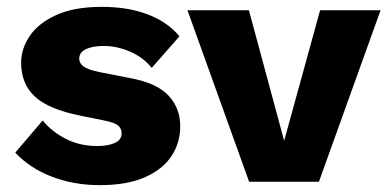

<svg xmlns="http://www.w3.org/2000/svg" viewBox="-20 -530 1130 560"><path d="M270.9 10Q196 10 131.7 -14.5Q67.5 -39 24.5 -84.8L104.6 -178.7Q129.7 -146.9 171.1 -125.5Q212.5 -104.1 263.6 -104.1Q294.8 -104.1 314.8 -113Q334.7 -121.8 334.7 -141.5Q334.7 -154.6 325 -163.5Q315.2 -172.3 285 -178.3L215.5 -192.4Q120.7 -211.4 81.2 -248.8Q41.6 -286.2 41.6 -347Q41.6 -388 66.9 -425.3Q92.1 -462.5 144.3 -486.3Q196.5 -510 277.3 -510Q353.3 -510 411.1 -487.9Q468.9 -465.8 503.4 -424.1L422.5 -332Q398.4 -362.4 360 -379.1Q321.7 -395.9 283.7 -395.9Q260 -395.9 243.5 -391.3Q227.1 -386.7 219 -378.7Q211 -370.7 211 -358.6Q211 -345.8 223.6 -336.2Q236.2 -326.7 270.3 -319.7L361.3 -301.9Q437.8 -287.6 471.8 -250.9Q505.7 -214.2 505.7 -161.7Q505.7 -113.3 479.9 -74.4Q454 -35.5 402 -12.7Q350 10 270.9 10Z M913.6 -500H1090L910.2 0H706.6L526.8 -500H706L808.8 -119.4Z"/></svg>

Font: Work Sans
Style: Regular
Weight: 400
Designer: Wei Huang
Foundry: Wei Huang
Version: Version 2.006; ttfautohint (v1.8.1.43-b0c9)